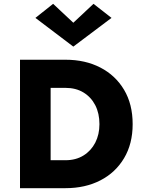

<svg xmlns="http://www.w3.org/2000/svg" viewBox="-20 -983 754 1003"><path d="M84.5 -671H322Q425.5 -671 504.5 -630Q583.5 -589 628.2 -513.8Q673 -438.5 673 -334.5Q673 -232 628.2 -156.8Q583.5 -81.5 504.5 -40.8Q425.5 0 322 0H84.5ZM244.5 -524V-146H322Q376.5 -146 416.2 -170.8Q456 -195.5 477.8 -238Q499.5 -280.5 499.5 -334.5Q499.5 -390.5 477.8 -433Q456 -475.5 416.2 -499.8Q376.5 -524 322 -524ZM363 -739.5 165 -889.5 257.5 -963 391.5 -837.5H334.5L468.5 -963L562.5 -889.5Z"/></svg>

Font: Karla ExtraBold
Style: Regular
Weight: 800
Designer: Jonathan Pinhorn
Version: Version 2.001